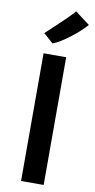

<svg xmlns="http://www.w3.org/2000/svg" viewBox="-109 -1056 546 1100"><g transform="rotate(10 164.5 -506.0)"><path d="M98.5 0V-743H230V0ZM139 -807.5 82.5 -857.5Q84.5 -859.5 100.8 -874.5Q117 -889.5 139.5 -910.8Q162 -932 184.8 -953.8Q207.5 -975.5 223.2 -992Q239 -1008.5 240.5 -1012L326 -947.5Q309.5 -929 286 -907.5Q262.5 -886 236 -865.8Q209.5 -845.5 184.2 -830Q159 -814.5 139 -807.5Z"/></g></svg>

Font: Merriweather Sans Medium
Style: Regular
Weight: 500
Designer: Eben Sorkin
Foundry: Eben Sorkin
Version: Version 2.001